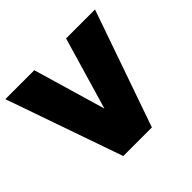

<svg xmlns="http://www.w3.org/2000/svg" viewBox="-158 -842 1025 1025"><g transform="rotate(-45 354.5 -330.0)"><path d="M446.5 0H230.5L0 -660H218.5L338.5 -250.5L458.5 -660H677Z"/></g></svg>

Font: League Spartan Black
Style: Regular
Weight: 900
Foundry: The League of Moveable Type
Version: Version 2.002